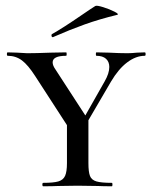

<svg xmlns="http://www.w3.org/2000/svg" viewBox="-20 -651 529 671"><path d="M362 -417Q362 -435 350.5 -445.5Q339 -456 317 -456Q315 -456 315 -462Q315 -468 317 -468L361 -467Q397 -465 426 -465Q439 -465 459 -467L486 -468Q489 -468 489 -462Q489 -456 486 -456Q455 -456 424.5 -433Q394 -410 368 -366L264 -188L249 -196L346 -367Q362 -395 362 -417ZM7 -456Q4 -456 4 -462Q4 -468 7 -468L40 -467Q66 -465 75 -465Q105 -465 157 -467L211 -468Q213 -468 213 -462Q213 -456 211 -456Q164 -456 164 -433Q164 -422 174 -408L287 -234L230 -189L103 -385Q78 -424 56.5 -440Q35 -456 7 -456ZM289 -237V-81Q289 -50 294.5 -36Q300 -22 317 -17Q334 -12 371 -12Q373 -12 373 -6Q373 0 371 0Q340 0 322 -1L251 -2L183 -1Q164 0 131 0Q128 0 128 -6Q128 -12 131 -12Q167 -12 184 -17Q201 -22 207.5 -36.5Q214 -51 214 -81V-228ZM165 -521Q161 -521 160 -525.5Q159 -530 162 -532Q198 -552 265 -598Q297 -620 313 -630Q318 -633 340.5 -626Q363 -619 380.5 -610Q398 -601 389 -599Q327 -584 275.5 -565.5Q224 -547 167 -522Z"/></svg>

Font: Cormorant SC Medium
Style: Regular
Weight: 500
Designer: Christian Thalmann (Catharsis Fonts)
Foundry: Catharsis Fonts
Version: Version 4.000